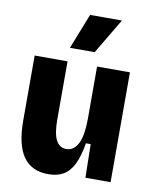

<svg xmlns="http://www.w3.org/2000/svg" viewBox="-86 -829 734 909"><g transform="rotate(10 280.5 -374.5)"><path d="M208 14Q128 14 88 -42.5Q48 -99 48 -217V-528H206V-247Q206 -181 222.5 -149.5Q239 -118 272 -118Q291 -118 305.5 -129Q320 -140 329.5 -160.5Q339 -181 343.5 -210.5Q348 -240 348 -278V-528H506V-219V0H385L382 -161H359Q349 -99 330 -60Q311 -21 281.5 -3.5Q252 14 208 14ZM325 -593H206L273 -763H426Z"/></g></svg>

Font: Bricolage Grotesque 96pt ExtraBold SemiCondensed ExtraBold
Style: Regular
Weight: 800
Width: 4
Version: Version 1.001;gftools[0.9.33.dev8+g029e19f]